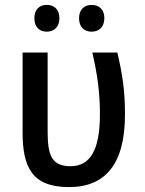

<svg xmlns="http://www.w3.org/2000/svg" viewBox="-20 -753 591 782"><path d="M120 -679C120 -641 142 -624 171 -624C199 -624 222 -642 222 -679C222 -716 199 -733 171 -733C142 -733 120 -716 120 -679ZM302 -679C302 -642 324 -624 353 -624C382 -624 405 -642 405 -679C405 -716 382 -733 353 -733C325 -733 302 -716 302 -679ZM261 9C410 9 489 -86 489 -286C489 -385 479 -448 458 -539H356C376 -453 387 -379 387 -288C387 -141 347 -76 267 -76C189 -76 174 -123 174 -218V-539H72V-214C72 -74 109 9 261 9Z"/></svg>

Font: Noto Sans SemiCondensed Medium
Style: Regular
Weight: 500
Width: 4
Designer: Monotype Design Team
Foundry: Monotype Imaging Inc.
Version: Version 2.013